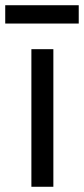

<svg xmlns="http://www.w3.org/2000/svg" viewBox="-40 -710 321 734"><path d="M164 -522V4H80V-522ZM261 -620H-20V-690H261Z"/></svg>

Font: Repo Regular
Style: Regular
Weight: 400
Designer: Stefan Peev
Foundry: Context Ltd
Version: Version 1.502